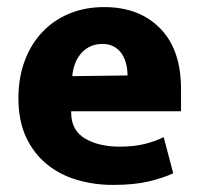

<svg xmlns="http://www.w3.org/2000/svg" viewBox="-20 -511 564 542"><path d="M491 -197H181V-193Q181 -143 220 -120Q259 -97 318 -97Q359 -97 390 -105Q421 -113 442 -124L469 -22Q442 -9 400.5 1Q359 11 299 11Q245 11 196.5 -3.5Q148 -18 111.5 -48Q75 -78 53.5 -124Q32 -170 32 -234Q32 -291 49.5 -338.5Q67 -386 99 -420Q131 -454 175.5 -472.5Q220 -491 274 -491Q373 -491 432 -431Q491 -371 491 -260ZM340 -298Q340 -315 336 -331Q332 -347 323.5 -359.5Q315 -372 301.5 -379.5Q288 -387 269 -387Q234 -387 211 -362.5Q188 -338 184 -296Z"/></svg>

Font: Mukta Vaani ExtraBold
Style: Regular
Weight: 800
Designer: Noopur Datye, Girish Dalvi, Yashodeep Gholap, Pallavi Karambelkar
Foundry: Ek Type
Version: Version 2.538;PS 1.000;hotconv 16.6.51;makeotf.lib2.5.65220;